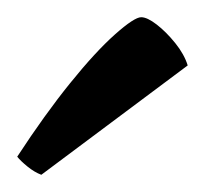

<svg xmlns="http://www.w3.org/2000/svg" viewBox="-20 -768 238 223"><path d="M28 -565Q20 -568 12 -574.5Q4 -581 0 -586Q32 -635 61.5 -671.5Q91 -708 113.5 -728Q136 -748 144 -748Q151 -748 162 -739.5Q173 -731 183.5 -718Q194 -705 198 -692Z"/></svg>

Font: Texturina 72pt
Style: Regular
Weight: 400
Designer: Guillermo Torres Carreño
Foundry: Omnibus-Type
Version: Version 1.002; ttfautohint (v1.8.3)